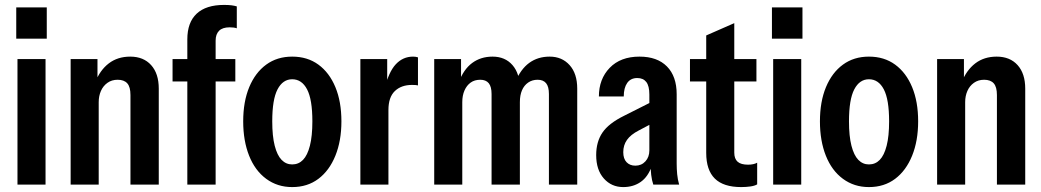

<svg xmlns="http://www.w3.org/2000/svg" viewBox="-20 -750 4231 780"><path d="M51 0V-510H165V0ZM46 -593V-720H170V-593Z M267 0V-510H376V-414H381V0ZM510 0V-364Q510 -397 497 -411.5Q484 -426 458 -426Q434 -426 416.5 -413.5Q399 -401 390 -380.5Q381 -360 381 -335L366 -414Q386 -465 422 -492.5Q458 -520 509 -520Q563 -520 594 -485.5Q625 -451 625 -390V0Z M741 0V-590Q741 -659 779 -694.5Q817 -730 890 -730Q908 -730 920 -728.5Q932 -727 942 -724V-635Q937 -637 929.5 -638Q922 -639 913 -639Q884 -639 870 -625Q856 -611 856 -585V0ZM681 -419V-510H936V-419Z M1167 10Q1107 10 1061.5 -23.5Q1016 -57 992 -117.5Q968 -178 968 -257Q968 -337 992.5 -396Q1017 -455 1061.5 -487.5Q1106 -520 1167 -520Q1229 -520 1273.5 -487.5Q1318 -455 1342.5 -396Q1367 -337 1367 -257Q1367 -178 1342.5 -117.5Q1318 -57 1273.5 -23.5Q1229 10 1167 10ZM1167 -82Q1193 -82 1211 -100.5Q1229 -119 1239 -158Q1249 -197 1249 -257Q1249 -346 1227.5 -387Q1206 -428 1167 -428Q1129 -428 1107.5 -387Q1086 -346 1086 -257Q1086 -197 1096 -158Q1106 -119 1124 -100.5Q1142 -82 1167 -82Z M1444 0V-510H1553V-391H1558V0ZM1558 -303 1542 -388Q1559 -458 1588 -489Q1617 -520 1658 -520Q1669 -520 1678 -517V-403Q1675 -404 1669 -404.5Q1663 -405 1654 -405Q1610 -405 1584 -380Q1558 -355 1558 -303Z M1744 0V-510H1853V-414H1858V0ZM1977 0V-368Q1977 -398 1965.5 -412Q1954 -426 1931 -426Q1908 -426 1892 -414.5Q1876 -403 1867 -382.5Q1858 -362 1858 -335L1843 -414Q1863 -468 1898 -494Q1933 -520 1981 -520Q2032 -520 2062 -485.5Q2092 -451 2092 -390V0ZM2210 0V-368Q2210 -398 2198.5 -412Q2187 -426 2164 -426Q2142 -426 2125.5 -414.5Q2109 -403 2100.5 -383Q2092 -363 2092 -335L2073 -416Q2095 -469 2130 -494.5Q2165 -520 2213 -520Q2263 -520 2294 -485.5Q2325 -451 2325 -390V0Z M2634 0Q2628 -18 2625.5 -39.5Q2623 -61 2623 -85H2618V-366Q2618 -401 2605.5 -417Q2593 -433 2569 -433Q2542 -433 2528 -413Q2514 -393 2514 -358H2413Q2413 -429 2457 -474.5Q2501 -520 2578 -520Q2650 -520 2689.5 -480Q2729 -440 2729 -367V-85Q2729 -64 2731 -42.5Q2733 -21 2739 0ZM2512 10Q2464 10 2433 -25Q2402 -60 2402 -120Q2402 -174 2427.5 -211.5Q2453 -249 2516 -280L2645 -345V-257L2575 -220Q2542 -203 2527 -181.5Q2512 -160 2512 -132Q2512 -105 2525.5 -91Q2539 -77 2561 -77Q2586 -77 2602 -94.5Q2618 -112 2618 -139L2628 -76Q2613 -32 2583 -11Q2553 10 2512 10Z M2991 10Q2919 10 2884 -24.5Q2849 -59 2849 -129V-606L2963 -656V-130Q2963 -105 2976.5 -93Q2990 -81 3019 -81Q3030 -81 3039.5 -83Q3049 -85 3056 -89V-1Q3046 5 3028.5 7.5Q3011 10 2991 10ZM2783 -419V-510H3053V-419Z M3121 0V-510H3235V0ZM3116 -593V-720H3240V-593Z M3510 10Q3450 10 3404.5 -23.5Q3359 -57 3335 -117.5Q3311 -178 3311 -257Q3311 -337 3335.5 -396Q3360 -455 3404.5 -487.5Q3449 -520 3510 -520Q3572 -520 3616.5 -487.5Q3661 -455 3685.5 -396Q3710 -337 3710 -257Q3710 -178 3685.5 -117.5Q3661 -57 3616.5 -23.5Q3572 10 3510 10ZM3510 -82Q3536 -82 3554 -100.5Q3572 -119 3582 -158Q3592 -197 3592 -257Q3592 -346 3570.5 -387Q3549 -428 3510 -428Q3472 -428 3450.5 -387Q3429 -346 3429 -257Q3429 -197 3439 -158Q3449 -119 3467 -100.5Q3485 -82 3510 -82Z M3787 0V-510H3896V-414H3901V0ZM4030 0V-364Q4030 -397 4017 -411.5Q4004 -426 3978 -426Q3954 -426 3936.5 -413.5Q3919 -401 3910 -380.5Q3901 -360 3901 -335L3886 -414Q3906 -465 3942 -492.5Q3978 -520 4029 -520Q4083 -520 4114 -485.5Q4145 -451 4145 -390V0Z"/></svg>

Font: Instrument Sans Condensed SemiBold
Style: Regular
Weight: 600
Width: 3
Designer: Rodrigo Fuenzalida
Foundry: fragTYPE
Version: Version 1.000;gftools[0.9.28]